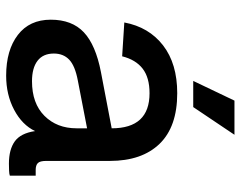

<svg xmlns="http://www.w3.org/2000/svg" viewBox="-99 -671 782 624"><g transform="rotate(90 292.0 -359.0)"><path d="M226 12Q143 12 93.5 -26Q44 -64 44 -133Q44 -202 85 -240.5Q126 -279 214 -296L397 -331Q397 -454 283 -454Q232 -454 203 -431.5Q174 -409 163 -365L53 -372Q68 -452 127.5 -498Q187 -544 283 -544Q392 -544 447.5 -486.5Q503 -429 503 -325V-118Q503 -98 510 -91Q517 -84 532 -84H551V0Q546 2 534.5 2.5Q523 3 512 3Q466 3 439.5 -16Q413 -35 406 -82Q386 -40 337 -14Q288 12 226 12ZM244 -72Q316 -72 356.5 -112.5Q397 -153 397 -217V-251L242 -221Q194 -212 174 -193Q154 -174 154 -143Q154 -108 177.5 -90Q201 -72 244 -72ZM243 -596 307 -730H418L328 -596Z"/></g></svg>

Font: Geist Med
Style: Regular
Weight: 400
Designer: Basement.studio, Andrés Briganti, Mateo Zaragoza
Foundry: Basement.studio, Vercel, Andrés Briganti, Guido Ferreyra, Mateo Zaragoza
Version: Version 1.401